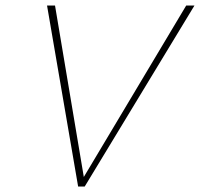

<svg xmlns="http://www.w3.org/2000/svg" viewBox="-20 -678 727 698"><path d="M264 0 151 -658H180L289 -9L270 -10L657 -658H687L288 0Z"/></svg>

Font: Ysabeau Office Thin
Style: Italic
Weight: 250
Italic angle: -12°
Designer: Christian Thalmann (Catharsis Fonts)
Version: Version 2.001;gftools[0.9.30]; featfreeze: tnum,lnum,ss02